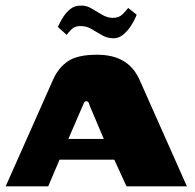

<svg xmlns="http://www.w3.org/2000/svg" viewBox="-22 -657 687 677"><path d="M-2 0 166 -378Q184 -418 217.5 -441Q251 -464 320 -464Q376 -464 412.5 -442.5Q449 -421 469 -378L637 0H424L381 -94H188L148 0ZM219 -167H344L294 -285Q293 -290 290.5 -295Q288 -300 283 -300Q277 -300 274.5 -295Q272 -290 270 -285ZM378 -522Q356 -522 337.5 -533Q319 -544 300 -555Q281 -566 260 -565Q241 -565 229 -552.5Q217 -540 213 -534L182 -562Q182 -562 187.5 -573.5Q193 -585 202.5 -599.5Q212 -614 226.5 -625.5Q241 -637 260 -637Q281 -639 300 -627.5Q319 -616 338 -605Q357 -594 376 -594Q398 -594 411 -607.5Q424 -621 430 -629L460 -605Q460 -605 454.5 -592.5Q449 -580 438.5 -564Q428 -548 412.5 -535Q397 -522 378 -522Z"/></svg>

Font: Genos ExtraBold
Style: Regular
Weight: 800
Designer: Robert E. Leuschke
Foundry: Robert E. Leuschke
Version: Version 1.010